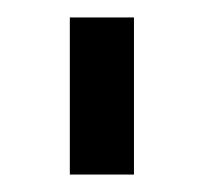

<svg xmlns="http://www.w3.org/2000/svg" viewBox="-20 -740 254 220"><path d="M60 -540V-720H133.5V-540Z"/></svg>

Font: Vela Sans
Style: Regular
Weight: 400
Designer: Principal design: Mikhail Sharanda - project Manrope.
Design modification: Ravid Balaliev
Foundry: Mikhail Sharanda
Version: Version 1.001;August 23, 2023;FontCreator 14.0.0.2901 64-bit